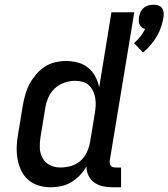

<svg xmlns="http://www.w3.org/2000/svg" viewBox="-20 -787 715 815"><path d="M587 -564 549 -604Q564 -617 576 -632Q588 -647 596 -664Q588 -666 582 -671Q576 -676 572.5 -683Q569 -690 569 -698Q569 -706 570 -715Q572 -725 576.5 -735.5Q581 -746 590 -753.5Q599 -761 609.5 -764Q620 -767 631 -767Q642 -767 651.5 -764Q661 -761 667 -753.5Q673 -746 674.5 -735.5Q676 -725 674 -715Q671 -694 664 -673Q657 -652 645.5 -632.5Q634 -613 619 -595.5Q604 -578 587 -564ZM197 8Q169 8 144 0.5Q119 -7 100 -23.5Q81 -40 70 -63Q59 -86 54.5 -112Q50 -138 51 -165Q52 -192 57 -219L77 -340Q81 -363 87.5 -386Q94 -409 105.5 -430.5Q117 -452 133 -471Q149 -490 169.5 -503.5Q190 -517 213.5 -522.5Q237 -528 260 -528Q286 -528 310.5 -521.5Q335 -515 354 -499.5Q373 -484 384.5 -462.5Q396 -441 401 -416L453 -735H550L446 -106Q445 -100 446 -94Q447 -88 450.5 -83.5Q454 -79 459.5 -77.5Q465 -76 471 -76H494V8H457Q436 8 416 3.5Q396 -1 380 -12.5Q364 -24 355.5 -42Q347 -60 347 -81Q336 -61 319.5 -43.5Q303 -26 283 -14Q263 -2 240.5 3Q218 8 197 8ZM236 -76Q258 -76 280 -82Q302 -88 320 -103Q338 -118 348 -139.5Q358 -161 362 -182L382 -303Q385 -320 386 -336.5Q387 -353 384.5 -369Q382 -385 375.5 -399.5Q369 -414 358 -424.5Q347 -435 331.5 -439.5Q316 -444 299 -444Q276 -444 253 -436Q230 -428 212 -411Q194 -394 184.5 -371.5Q175 -349 172 -327L152 -206Q148 -182 149 -158.5Q150 -135 161 -115.5Q172 -96 192 -86Q212 -76 236 -76Z"/></svg>

Font: Iosevka Medium Extended
Style: Italic
Weight: 500
Width: 7
Italic angle: -9°
Monospace: yes
Designer: Belleve Invis
Foundry: Belleve Invis
Version: Version 32.5.0; ttfautohint (v1.8.4)